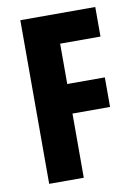

<svg xmlns="http://www.w3.org/2000/svg" viewBox="-82 -769 598 825"><g transform="rotate(-10 217.0 -357.0)"><path d="M216 0H65V-714H392V-585H216V-409H380V-280H216Z"/></g></svg>

Font: Noto Sans Gujarati ExtraCondensed ExtraBold
Style: Regular
Weight: 800
Width: 2
Designer: Jelle Bosma - Monotype Design Team, Universal Thirst
Foundry: Monotype Imaging Inc.
Version: Version 2.106; ttfautohint (v1.8.4.7-5d5b)